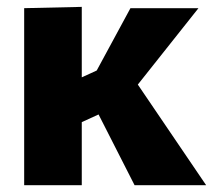

<svg xmlns="http://www.w3.org/2000/svg" viewBox="-20 -544 625 564"><path d="M51 -520 220.2 -523.8V-316.8L297.2 -352L243.2 -298.3L363.2 -520H563L354.5 -257.3L353.8 -341.3L585.5 0H375.3L236.7 -272.3L312.2 -227.3L220.2 -185.2V0H51Z"/></svg>

Font: Murecho Thin
Style: Regular
Weight: 100
Designer: Neil Summerour
Foundry: Positype
Version: Version 1.010